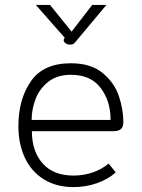

<svg xmlns="http://www.w3.org/2000/svg" viewBox="-20 -753 578 783"><path d="M55 -239Q55 -347 105.5 -421Q156 -495 269 -495Q351 -495 399 -455Q447 -415 465 -360.5Q483 -306 483 -256Q483 -236 473.5 -227Q464 -218 442 -218H110Q110 -136 154 -86.5Q198 -37 280 -37Q321 -37 358.5 -50Q396 -63 423 -86L452 -50Q421 -22 375.5 -6Q330 10 280 10Q210 10 159 -21.5Q108 -53 81.5 -109.5Q55 -166 55 -239ZM431 -264Q431 -341 390.5 -394.5Q350 -448 269 -448Q213 -448 177 -419.5Q141 -391 125 -349Q109 -307 109 -264ZM241 -594 244 -599 126 -733H184L272 -624L356 -733H414L292 -587Q284 -577 279.5 -574Q275 -571 267 -571Q252 -571 244.5 -579Q237 -587 241 -594Z"/></svg>

Font: Niramit ExtraLight
Style: Regular
Weight: 200
Designer: Katatrad Aksorn Co.,Ltd.
Foundry: Cadson Demak Co.,Ltd.
Version: Version 1.000; ttfautohint (v1.6)